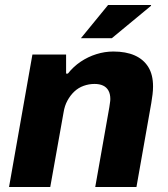

<svg xmlns="http://www.w3.org/2000/svg" viewBox="-20 -744 669 764"><path d="M16 0 109 -527H243V-451H250Q272 -479 301 -498.5Q330 -518 363.5 -528.5Q397 -539 431 -539Q481 -539 516 -523.5Q551 -508 570 -477.5Q589 -447 589 -400Q589 -385 587 -368.5Q585 -352 582 -334L523 0H359L415 -317Q416 -326 417.5 -334.5Q419 -343 419 -350Q419 -370 411.5 -383.5Q404 -397 390 -403.5Q376 -410 356 -410Q334 -410 313 -402.5Q292 -395 276 -380Q260 -365 248.5 -344Q237 -323 233 -297L180 0ZM302 -592 410 -724H581V-721L425 -592Z"/></svg>

Font: Archivo SemiBold ExtraBold
Style: Italic
Weight: 800
Italic angle: -10°
Version: Version 2.001